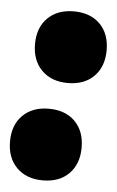

<svg xmlns="http://www.w3.org/2000/svg" viewBox="-47 -558 368 605"><g transform="rotate(5 137.5 -255.5)"><path d="M110.8 13.7Q59.1 13.7 28.3 -17.1Q-2.4 -47.9 -2.4 -99.6Q-2.4 -151.9 28.3 -182.4Q59.1 -212.9 110.8 -212.9Q163.1 -212.9 193.6 -182.4Q224.1 -151.9 224.1 -99.6Q224.1 -47.9 193.6 -17.1Q163.1 13.7 110.8 13.7ZM162.6 -298.8Q110.8 -298.8 80.1 -329.6Q49.3 -360.4 49.3 -412.1Q49.3 -464.4 80.1 -494.9Q110.8 -525.4 162.6 -525.4Q214.8 -525.4 245.4 -494.9Q275.9 -464.4 275.9 -412.1Q275.9 -360.4 245.4 -329.6Q214.8 -298.8 162.6 -298.8Z"/></g></svg>

Font: Schibsted Grotesk Black
Style: Italic
Weight: 900
Italic angle: -12°
Designer: Bakken & Baeck AS, Henrik Kongsvoll
Foundry: Schibsted ASA
Version: Version 1.100;gftools[0.9.25]